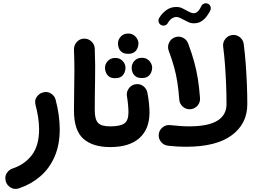

<svg xmlns="http://www.w3.org/2000/svg" viewBox="-20 -876 1603 1199"><path d="M242.2 -296.9Q273.9 -308.1 297.9 -292.5Q321.8 -276.9 327.6 -252.4Q353 -155.3 353 -68.4Q353 28.8 320.8 102.5Q288.6 176.3 231.2 225.6Q173.8 274.9 99.1 299.8Q70.3 309.6 46.9 295.4Q23.4 281.2 16.6 257.8Q7.8 227.5 21.7 205.8Q35.6 184.1 57.1 176.8Q135.3 150.9 179.7 91.6Q224.1 32.2 224.1 -68.4Q224.1 -136.7 202.1 -220.2Q194.3 -249 208.5 -269.5Q222.7 -290 242.2 -296.9Z M441.9 -185.5Q441.9 -249 443.1 -308.8Q444.3 -368.7 444.6 -431.6Q444.8 -494.6 441.9 -566.9Q441.4 -593.8 459.5 -613.8Q477.5 -633.8 503.9 -634.8Q530.8 -635.7 550.8 -617.4Q570.8 -599.1 571.8 -572.3Q575.7 -464.8 573.7 -375Q571.8 -285.2 571.8 -187.5Q571.8 -131.3 591.8 -109.1Q611.8 -86.9 668 -86.9H668.5Q695.3 -86.9 714.1 -67.9Q732.9 -48.8 732.9 -22Q732.9 4.9 714.1 23.7Q695.3 42.5 668.5 42.5H668Q559.1 42.5 500.5 -9.5Q441.9 -61.5 441.9 -185.5Z M604 -22Q604 -48.8 622.8 -67.9Q641.6 -86.9 668.5 -86.9Q730.5 -86.9 756.3 -105Q782.2 -123 782.2 -174.3Q782.2 -192.9 779.8 -220.2Q777.3 -247.6 772.5 -277.3Q769 -303.7 785.4 -325.2Q801.8 -346.7 828.1 -350.1Q854.5 -354 875.5 -337.6Q896.5 -321.3 900.9 -294.9Q907.7 -259.3 910.6 -228.8Q913.6 -198.2 913.6 -173.8Q913.6 -70.3 850.8 -13.9Q788.1 42.5 668.5 42.5Q641.6 42.5 622.8 23.7Q604 4.9 604 -22ZM716.8 -604.5Q716.8 -628.9 734.4 -647.7Q752 -666.5 779.3 -666.5Q799.3 -666.5 813 -658.2Q826.7 -649.9 834.5 -637.2Q844.7 -620.6 844.7 -604.5Q844.7 -591.8 839.1 -576.7Q833.5 -561.5 819.6 -550.8Q805.7 -540 780.3 -540Q754.4 -540 740.7 -550.8Q727.1 -561.5 721.7 -576.7Q716.8 -589.8 716.8 -604.5ZM802.2 -453.1Q802.2 -477.5 819.8 -496.3Q837.4 -515.1 864.7 -515.1Q884.8 -515.1 898.4 -507.1Q912.1 -499 919.9 -486.3Q930.2 -469.7 930.2 -453.1Q930.2 -440.4 924.6 -425.3Q918.9 -410.2 905 -399.4Q891.1 -388.7 865.7 -388.7Q839.8 -388.7 826.2 -399.7Q812.5 -410.6 807.1 -425.3Q802.2 -438.5 802.2 -453.1ZM635.7 -452.6Q635.7 -476.6 653.6 -495.4Q671.4 -514.2 698.7 -514.2Q718.8 -514.2 732.4 -506.1Q746.1 -498 753.9 -485.4Q763.7 -469.7 763.7 -452.1Q763.7 -439.5 758.1 -424.3Q752.4 -409.2 738.5 -398.4Q724.6 -387.7 699.2 -387.7Q673.3 -387.7 659.9 -398.7Q646.5 -409.7 641.1 -424.8Q635.7 -437.5 635.7 -452.6Z M973.6 -762.7Q989.7 -791.5 1017.6 -812Q1045.4 -832.5 1081.1 -832.5Q1101.6 -832.5 1117.9 -824.7Q1134.3 -816.9 1148.4 -808.6Q1159.7 -802.2 1169.9 -797.9Q1180.2 -793.5 1190.9 -793.5Q1202.1 -793.5 1214.1 -803.7Q1226.1 -814 1237.3 -837.9Q1242.7 -849.6 1255.1 -853.8Q1267.6 -857.9 1278.8 -852.5Q1290.5 -847.2 1294.7 -834.5Q1298.8 -821.8 1293 -810.5Q1284.7 -793 1271 -774.4Q1257.3 -755.9 1237.8 -743.2Q1218.3 -730.5 1190.9 -730.5Q1171.9 -730.5 1156.2 -738Q1140.6 -745.6 1127.4 -752.4Q1115.2 -758.8 1104 -764.4Q1092.8 -770 1081.1 -770Q1067.4 -770 1053.2 -760.7Q1039.1 -751.5 1027.8 -731.9Q1021.5 -720.7 1009 -717.3Q996.6 -713.9 985.4 -720.2Q974.1 -726.6 970.7 -739Q967.3 -751.5 973.6 -762.7ZM971.2 -36.1Q973.6 -62.5 994.6 -80.1Q1015.6 -97.7 1042 -94.7Q1076.7 -91.3 1104.7 -89.1Q1132.8 -86.9 1160.2 -86.9Q1279.8 -86.9 1337.2 -122.1Q1394.5 -157.2 1394.5 -225.6Q1394.5 -282.2 1392.1 -345.9Q1389.6 -409.7 1385 -471.7Q1380.4 -533.7 1373.5 -585Q1370.1 -610.8 1386.7 -632.3Q1403.3 -653.8 1429.2 -657.2Q1455.6 -661.1 1477.1 -644.3Q1498.5 -627.4 1502 -601.6Q1509.3 -544.9 1514.2 -480.5Q1519 -416 1521.7 -350.6Q1524.4 -285.2 1524.4 -225.6Q1524.4 -103.5 1427.5 -31.5Q1330.6 40.5 1142.1 40.5Q1114.7 40.5 1088.4 39.1Q1062 37.6 1030.3 34.2Q1003.4 31.2 986.3 11Q969.2 -9.3 971.2 -36.1ZM1033.2 -560.5Q1024.4 -585.4 1035.9 -609.6Q1047.4 -633.8 1072.3 -643.1Q1097.2 -652.3 1121.6 -640.9Q1146 -629.4 1155.3 -604Q1178.7 -541 1192.9 -489Q1207 -437 1215.6 -383.8Q1224.1 -330.6 1229 -264.2Q1231.4 -237.3 1213.9 -216.8Q1196.3 -196.3 1169.4 -193.8Q1142.6 -191.9 1122.3 -209.2Q1102.1 -226.6 1099.6 -253.4Q1095.2 -313.5 1087.6 -361.8Q1080.1 -410.2 1067.1 -457.3Q1054.2 -504.4 1033.2 -560.5Z"/></svg>

Font: Mikhak Bold
Style: Regular
Weight: 700
Designer: Amin Abedi
Version: Version 3.3